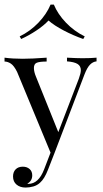

<svg xmlns="http://www.w3.org/2000/svg" viewBox="-23 -667 450 838"><path d="M398.4 -415.3V-399.2Q382.3 -397.6 369.8 -384.7Q357.3 -371.8 346 -342.7L213.7 4L186.3 74.2Q171 113.7 151.6 130.6Q139.5 141.9 122.6 146.8Q105.6 151.6 88.7 151.6Q64.5 151.6 49.2 138.7Q33.9 125.8 33.9 103.2Q33.9 83.9 45.2 72.2Q56.5 60.5 76.6 60.5Q94.4 60.5 106 70.6Q117.7 80.6 117.7 98.4Q117.7 122.6 96 134.7Q97.6 135.5 100.8 135.5Q145.2 135.5 169.4 72.6L197.6 -0.8L51.6 -353.2Q37.9 -380.6 24.2 -389.5Q10.5 -398.4 -3.2 -398.4V-415.3Q31.5 -410.5 75.8 -410.5Q116.1 -410.5 180.6 -415.3V-398.4Q151.6 -398.4 138.3 -393.5Q125 -388.7 125 -370.2Q125 -353.2 134.7 -330.6L231.5 -90.3L321 -323.4Q329.8 -347.6 329.8 -360.5Q329.8 -379 315.3 -387.9Q300.8 -396.8 269.4 -399.2V-415.3Q312.1 -412.9 337.1 -412.9Q372.6 -412.9 398.4 -415.3ZM346.8 -508.1 340.3 -496.8Q296.8 -512.1 255.2 -533.9Q213.7 -555.6 188.7 -577.4Q168.5 -555.6 135.9 -533.9Q103.2 -512.1 69.4 -496.8L62.9 -508.1Q108.9 -530.6 144.8 -568.1Q180.6 -605.6 197.6 -646.8H212.1Q229 -605.6 264.9 -568.1Q300.8 -530.6 346.8 -508.1Z"/></svg>

Font: Playfair Display
Style: Regular
Weight: 400
Designer: Claus Eggers Sørensen
Foundry: Claus Eggers Sørensen
Version: Version 1.005; ttfautohint (v1.2) -l 10 -r 42 -G 200 -x 21 -